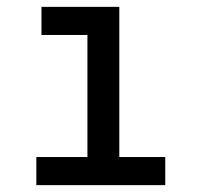

<svg xmlns="http://www.w3.org/2000/svg" viewBox="-20 -540 588 560"><path d="M86 0V-82H235V-438H101V-520H328V-82H462V0Z"/></svg>

Font: Iosevka Semi-Condensed Medium
Style: Regular
Weight: 500
Monospace: yes
Designer: Belleve Invis
Foundry: Belleve Invis
Version: Version 27.3.5